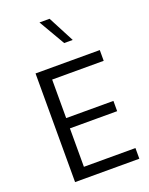

<svg xmlns="http://www.w3.org/2000/svg" viewBox="-172 -1036 871 1123"><g transform="rotate(-20 263.5 -474.5)"><path d="M494.6 -66.4V0H94.7V-676.3H494.6V-609.4H173.8V-369.6H467.8V-305.7H173.8V-66.4ZM366.2 -786.1H313L218.3 -948.7H281.2Z"/></g></svg>

Font: Estedad-FD Regular
Style: FD-Regular
Weight: 400
Designer: Amin Abedi
Version: Version 7.3